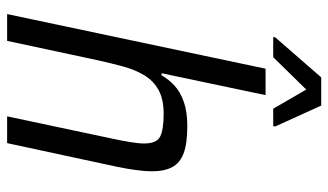

<svg xmlns="http://www.w3.org/2000/svg" viewBox="-216 -728 943 552"><g transform="rotate(90 256.0 -451.5)"><path d="M20 0 177 -743H253L190 -444H196Q208 -465 226 -481.5Q244 -498 272.5 -508Q301 -518 341 -518Q392 -518 420 -507.5Q448 -497 460 -474.5Q472 -452 472 -416Q472 -397 468.5 -371Q465 -345 459 -316L391 0H314L377 -297Q384 -330 388 -354Q392 -378 392 -394Q392 -430 372 -440Q352 -450 307 -450Q265 -450 238.5 -435.5Q212 -421 196 -394.5Q180 -368 170.5 -333Q161 -298 152 -257L97 0ZM86 -765 87 -771 202 -903H283L343 -771L342 -765H292L237 -860L144 -765Z"/></g></svg>

Font: Saira SemiCondensed
Style: Italic
Weight: 400
Width: 4
Italic angle: -12°
Designer: Hector Gatti with collaboration of the Omnibus-Type team
Foundry: Omnibus-Type
Version: Version 1.101